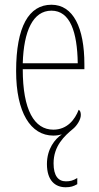

<svg xmlns="http://www.w3.org/2000/svg" viewBox="-20 -562 419 810"><path d="M257 228C278 228 290 224 306 215V189C288 200 276 203 258 203C226 203 206 180 206 127C206 54 251 12 290 -20C304 -32 321 -57 321 -77C321 -90 317 -96 312 -99C296 -57 263 -15 205 -15C125 -15 76 -97 76 -270H336V-291C336 -445 289 -542 197 -542C102 -542 48 -450 48 -262C48 -88 109 10 205 10C218 10 230 8 241 5C212 24 178 66 178 130C178 200 213 228 257 228ZM308 -295H76C80 -431 119 -517 197 -517C276 -517 306 -427 308 -295Z"/></svg>

Font: Noto Serif ExtraCondensed Thin
Style: Regular
Weight: 100
Width: 2
Designer: Monotype Design Team
Foundry: Monotype Imaging Inc.
Version: Version 2.013